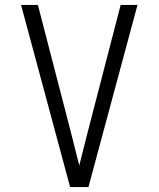

<svg xmlns="http://www.w3.org/2000/svg" viewBox="-20 -755 640 775"><path d="M263 0 65 -735H133L260 -245Q270 -206 280 -166.5Q290 -127 300 -87Q310 -127 320 -166.5Q330 -206 340 -245L467 -735H535L337 0Z"/></svg>

Font: Iosevka Light Extended
Style: Regular
Weight: 300
Width: 7
Monospace: yes
Designer: Belleve Invis
Foundry: Belleve Invis
Version: Version 32.5.0; ttfautohint (v1.8.4)